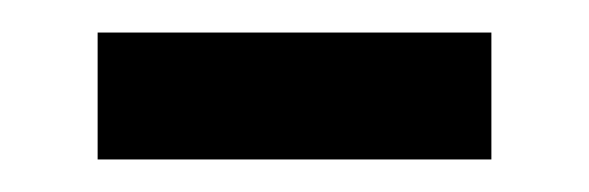

<svg xmlns="http://www.w3.org/2000/svg" viewBox="-20 -327 362 118"><path d="M40 -229V-307H282V-229Z"/></svg>

Font: Noto Sans NKo Unjoined
Style: Regular
Weight: 400
Designer: Monotype Design Team
Foundry: Monotype Imaging Inc.
Version: Version 2.004